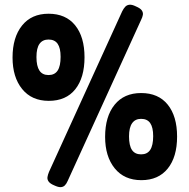

<svg xmlns="http://www.w3.org/2000/svg" viewBox="-20 -750 800 811"><path d="M209 33Q192 26 185.5 17Q179 8 180.5 -2Q182 -12 187 -24L496 -702Q502 -714 509 -721.5Q516 -729 527 -730Q538 -731 554 -723Q573 -715 579 -706Q585 -697 583.5 -687.5Q582 -678 576 -666L266 14Q261 26 254 33Q247 40 236.5 40.5Q226 41 209 33ZM186 -324Q114 -324 73.5 -374Q33 -424 33 -507Q33 -592 73 -642Q113 -692 185 -692Q258 -692 297.5 -643Q337 -594 337 -508Q337 -422 298 -373Q259 -324 186 -324ZM185 -433Q211 -433 223.5 -452Q236 -471 236 -510Q236 -547 223.5 -565Q211 -583 185 -583Q160 -583 147 -565Q134 -547 134 -509Q134 -471 146.5 -452Q159 -433 185 -433ZM577 11Q505 11 464.5 -39Q424 -89 424 -172Q424 -258 464 -307.5Q504 -357 576 -357Q649 -357 688.5 -308Q728 -259 728 -173Q728 -87 688.5 -38Q649 11 577 11ZM576 -98Q602 -98 614.5 -117Q627 -136 627 -175Q627 -212 614.5 -230Q602 -248 576 -248Q551 -248 538 -229.5Q525 -211 525 -174Q525 -135 537.5 -116.5Q550 -98 576 -98Z"/></svg>

Font: Fredoka SemiCondensed SemiBold
Style: Regular
Weight: 600
Width: 4
Designer: Ben Nathan
Foundry: Milena B. Brandão, Ben Nathan
Version: Version 2.001